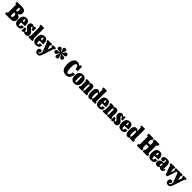

<svg xmlns="http://www.w3.org/2000/svg" viewBox="1180 -4517 8487 8487"><g transform="rotate(45 5423.0 -274.0)"><path d="M344.5 0H31.5Q15.5 0 12.2 -6.2Q9 -12.5 9 -28.5V-98Q9 -108 13 -110.8Q17 -113.5 26.5 -113.5H46Q61 -113.5 65 -119.2Q69 -125 69 -140.5V-612.5Q69 -626 65 -631.2Q61 -636.5 47.5 -636.5H30Q16.5 -636.5 12.8 -640Q9 -643.5 9 -656.5V-726.5Q9 -740.5 13.2 -745.2Q17.5 -750 30.5 -750H320.5Q431.5 -750 489 -705.8Q546.5 -661.5 546.5 -572.5Q546.5 -520.5 530.2 -487.2Q514 -454 487.5 -433.8Q461 -413.5 430.5 -401Q402.5 -389 432.5 -381Q473 -370 505 -348.8Q537 -327.5 555.5 -290.5Q574 -253.5 574 -195Q574 -90.5 514.5 -45.2Q455 0 344.5 0ZM262.5 -444.5H287.5Q320 -444.5 332 -468Q344 -491.5 344 -544Q344 -596.5 329.5 -616.5Q315 -636.5 285 -636.5H266.5Q254.5 -636.5 252.5 -633.5Q250.5 -630.5 250.5 -618.5V-471Q250.5 -453.5 252.5 -449Q254.5 -444.5 262.5 -444.5ZM301.5 -113.5Q334.5 -113.5 350.5 -144Q366.5 -174.5 366.5 -227Q366.5 -279.5 348.8 -305Q331 -330.5 301.5 -330.5H272Q250.5 -330.5 250.5 -307.5V-139Q250.5 -124.5 254.5 -119Q258.5 -113.5 273 -113.5Z M597 -250Q597 -310 607.8 -362.2Q618.5 -414.5 644.5 -453.8Q670.5 -493 715.8 -515.2Q761 -537.5 830.5 -537.5Q889.5 -537.5 927.2 -514.5Q965 -491.5 985.8 -451.8Q1006.5 -412 1014.5 -361Q1022.5 -310 1022.5 -253Q1022.5 -242 1019.5 -238.8Q1016.5 -235.5 1005 -235.5H792.5Q782.5 -235.5 781 -232.5Q779.5 -229.5 780 -220.5Q780 -179.5 783 -145.8Q786 -112 797 -91.5Q808 -71 832.5 -71Q865 -71 875.5 -95.8Q886 -120.5 889.5 -161Q890.5 -173 906 -173H1006Q1016 -173 1018 -170.8Q1020 -168.5 1019 -160.5Q1012 -73.5 965.5 -28Q919 17.5 817 17.5Q750.5 17.5 707.8 -4.2Q665 -26 640.8 -63.8Q616.5 -101.5 606.8 -149.5Q597 -197.5 597 -250ZM795.5 -322.5H841Q851.5 -322.5 852.8 -324Q854 -325.5 854.5 -334.5Q855 -363.5 853.5 -390.8Q852 -418 844.8 -435.5Q837.5 -453 821.5 -453Q795.5 -453 789.5 -419.2Q783.5 -385.5 782 -339Q782 -329 782.8 -325.8Q783.5 -322.5 795.5 -322.5Z M1334 -351Q1317 -405 1303.5 -425.8Q1290 -446.5 1271.5 -446.5Q1244 -446.5 1244 -416.5Q1244 -391.5 1264.8 -368.5Q1285.5 -345.5 1316 -321.8Q1346.5 -298 1377.2 -270Q1408 -242 1428.8 -206.8Q1449.5 -171.5 1449.5 -125.5Q1449.5 -47 1410 -13.8Q1370.5 19.5 1305.5 19.5Q1259 19.5 1230 7Q1201 -5.5 1177 -29Q1167 -39 1159 -25.5L1145 -1.5Q1141 4.5 1137.8 7.2Q1134.5 10 1124 10H1064.5Q1056 10 1053.8 6.8Q1051.5 3.5 1051.5 -5.5V-178.5Q1051.5 -187.5 1053.5 -191.2Q1055.5 -195 1064 -195H1127.5Q1139 -195 1142 -192.5Q1145 -190 1147.5 -181Q1163.5 -124.5 1183.2 -98.8Q1203 -73 1220 -73Q1232.5 -73 1240.8 -81.2Q1249 -89.5 1249 -106.5Q1249 -137.5 1230.8 -160.2Q1212.5 -183 1185.2 -203.8Q1158 -224.5 1131 -248.8Q1104 -273 1085.5 -306Q1067 -339 1067 -386.5Q1067 -440 1087.5 -473.8Q1108 -507.5 1140.2 -523.5Q1172.5 -539.5 1207.5 -539.5Q1246 -539.5 1269.5 -524.5Q1293 -509.5 1308 -492Q1314 -484.5 1318.2 -485Q1322.5 -485.5 1327 -495L1339 -518.5Q1342.5 -525.5 1346.2 -527.8Q1350 -530 1360.5 -530H1418.5Q1431.5 -530 1431.5 -516.5V-350Q1431.5 -342 1429.5 -338.8Q1427.5 -335.5 1419 -335.5H1354Q1342.5 -335.5 1339.5 -339.2Q1336.5 -343 1334 -351Z M1490 -688.5H1484Q1473 -688.5 1468.2 -694.8Q1463.5 -701 1463.5 -718V-752.5Q1463.5 -772.5 1469.5 -776.2Q1475.5 -780 1495 -780H1652.5Q1671.5 -780 1676.5 -776Q1681.5 -772 1681.5 -752.5V-116.5Q1681.5 -100 1684.2 -95.8Q1687 -91.5 1699.5 -91.5H1706Q1715 -91.5 1718.2 -88.5Q1721.5 -85.5 1721.5 -75.5V-25Q1721.5 -7.5 1716.5 -3.8Q1711.5 0 1693.5 0H1484Q1472 0 1467.8 -2.8Q1463.5 -5.5 1463.5 -17.5V-71Q1463.5 -83 1466 -87.2Q1468.5 -91.5 1480.5 -91.5H1491Q1496 -91.5 1499.8 -95.5Q1503.5 -99.5 1503.5 -118V-665Q1503.5 -681.5 1501 -685Q1498.5 -688.5 1490 -688.5Z M1734.5 -250Q1734.5 -310 1745.2 -362.2Q1756 -414.5 1782 -453.8Q1808 -493 1853.2 -515.2Q1898.5 -537.5 1968 -537.5Q2027 -537.5 2064.8 -514.5Q2102.5 -491.5 2123.2 -451.8Q2144 -412 2152 -361Q2160 -310 2160 -253Q2160 -242 2157 -238.8Q2154 -235.5 2142.5 -235.5H1930Q1920 -235.5 1918.5 -232.5Q1917 -229.5 1917.5 -220.5Q1917.5 -179.5 1920.5 -145.8Q1923.5 -112 1934.5 -91.5Q1945.5 -71 1970 -71Q2002.5 -71 2013 -95.8Q2023.5 -120.5 2027 -161Q2028 -173 2043.5 -173H2143.5Q2153.5 -173 2155.5 -170.8Q2157.5 -168.5 2156.5 -160.5Q2149.5 -73.5 2103 -28Q2056.5 17.5 1954.5 17.5Q1888 17.5 1845.2 -4.2Q1802.5 -26 1778.2 -63.8Q1754 -101.5 1744.2 -149.5Q1734.5 -197.5 1734.5 -250ZM1933 -322.5H1978.5Q1989 -322.5 1990.2 -324Q1991.5 -325.5 1992 -334.5Q1992.5 -363.5 1991 -390.8Q1989.5 -418 1982.2 -435.5Q1975 -453 1959 -453Q1933 -453 1927 -419.2Q1921 -385.5 1919.5 -339Q1919.5 -329 1920.2 -325.8Q1921 -322.5 1933 -322.5Z M2143 111.5Q2143 56 2176 22.2Q2209 -11.5 2251.5 -11.5Q2287.5 -11.5 2309 8Q2330.5 27.5 2330.5 66.5Q2330.5 95.5 2319.8 110Q2309 124.5 2295.2 130.5Q2281.5 136.5 2271 140.2Q2260.5 144 2260.5 151.5Q2260.5 164 2270.5 170.5Q2280.5 177 2293.5 177Q2317 177 2335.2 157.8Q2353.5 138.5 2367 90L2374 64.5Q2379.5 47.5 2375.5 27.5Q2371.5 7.5 2364.5 -7.5L2212 -405Q2205 -419 2203.5 -423.8Q2202 -428.5 2187 -428.5H2183.5Q2172.5 -428.5 2167.5 -431.8Q2162.5 -435 2162.5 -445.5V-506.5Q2162.5 -520 2179.5 -520H2418Q2440 -520 2440 -496.5V-454.5Q2440 -439.5 2437 -434Q2434 -428.5 2422.5 -428.5H2413Q2394 -428.5 2399 -413.5L2441.5 -269.5Q2448 -247 2451.2 -232.8Q2454.5 -218.5 2458.5 -218.5Q2464 -218.5 2467 -227.5Q2470 -236.5 2476.5 -254L2523 -411.5Q2525 -420 2521.2 -424.2Q2517.5 -428.5 2504 -428.5H2498Q2487 -428.5 2484.2 -432.5Q2481.5 -436.5 2481.5 -446.5V-496.5Q2481.5 -509.5 2485.5 -514.8Q2489.5 -520 2502 -520H2660Q2679.5 -520 2679.5 -504.5V-452Q2679.5 -441 2675.5 -434.8Q2671.5 -428.5 2660 -428.5H2657Q2639.5 -428.5 2637 -420.2Q2634.5 -412 2630.5 -400L2468.5 88Q2441 178.5 2403.8 221Q2366.5 263.5 2293.5 263.5Q2220 263.5 2181.5 221Q2143 178.5 2143 111.5Z M2733 -369Q2714 -402 2718.2 -432.5Q2722.5 -463 2755 -481.5Q2781 -496.5 2807 -497Q2833 -497.5 2862.8 -497.2Q2892.5 -497 2930.5 -510Q2943 -514.5 2942.8 -516.5Q2942.5 -518.5 2930 -522.5Q2892.5 -535.5 2862.8 -535.5Q2833 -535.5 2807.2 -536Q2781.5 -536.5 2755.5 -552Q2722.5 -570.5 2718.2 -601Q2714 -631.5 2733 -664.5Q2752.5 -697.5 2781 -709Q2809.5 -720.5 2842 -701.5Q2868 -686.5 2881.2 -664.5Q2894.5 -642.5 2909 -616.8Q2923.5 -591 2953 -565.5Q2961 -558.5 2964.5 -556.2Q2968 -554 2965 -570.5Q2958 -609.5 2942.8 -635Q2927.5 -660.5 2915 -683Q2902.5 -705.5 2902.5 -736.5Q2902.5 -774 2926.8 -793Q2951 -812 2989.5 -812Q3027.5 -812 3051.8 -793Q3076 -774 3076 -736.5Q3076 -705.5 3063.2 -682.8Q3050.5 -660 3035.5 -634.5Q3020.5 -609 3013 -569Q3010.5 -554 3013.8 -555.8Q3017 -557.5 3024.5 -564.5Q3055 -590.5 3069.5 -616.2Q3084 -642 3097 -664Q3110 -686 3136.5 -701Q3169 -719.5 3197.5 -708.2Q3226 -697 3245 -664Q3264 -631 3259.8 -600.5Q3255.5 -570 3223 -551Q3197 -536 3171.5 -535.8Q3146 -535.5 3116 -535.5Q3086 -535.5 3048.5 -522Q3037 -518.5 3035.2 -516.8Q3033.5 -515 3046 -510.5Q3084.5 -496.5 3114.5 -496.8Q3144.5 -497 3170.5 -496.5Q3196.5 -496 3222.5 -481Q3255.5 -462 3259.8 -431.8Q3264 -401.5 3245 -368.5Q3225.5 -335 3197 -323.8Q3168.5 -312.5 3136 -331Q3109.5 -346.5 3096.2 -368.8Q3083 -391 3068.2 -416.8Q3053.5 -442.5 3023 -468.5Q3016 -474.5 3013 -476.5Q3010 -478.5 3012.5 -464.5Q3019.5 -424 3034.8 -398.2Q3050 -372.5 3062.8 -350Q3075.5 -327.5 3075.5 -296.5Q3075.5 -259 3051.2 -239.8Q3027 -220.5 2988.5 -220.5Q2950.5 -220.5 2926.2 -239.8Q2902 -259 2902 -296.5Q2902 -327.5 2914.8 -350.2Q2927.5 -373 2942.8 -399Q2958 -425 2965 -465.5Q2967.5 -479 2964.2 -476.8Q2961 -474.5 2954.5 -469Q2924 -442.5 2909.2 -416.8Q2894.5 -391 2881.2 -369Q2868 -347 2841.5 -332Q2809 -313 2780.5 -324.5Q2752 -336 2733 -369Z M3525.5 -375Q3525.5 -486.5 3553.5 -575.2Q3581.5 -664 3640.5 -715.8Q3699.5 -767.5 3792.5 -767.5Q3850.5 -767.5 3881.2 -747.2Q3912 -727 3927 -702.5Q3935.5 -689 3939.2 -692.2Q3943 -695.5 3953 -709.5L3970.5 -744.5Q3975 -751 3978.8 -753Q3982.5 -755 3994.5 -755H4053Q4068 -755 4071 -750.8Q4074 -746.5 4074 -731V-492.5Q4074 -480 4070.5 -476.5Q4067 -473 4053.5 -473H3967.5Q3952 -473 3948 -477.5Q3944 -482 3941.5 -494Q3931 -540 3921.2 -577.2Q3911.5 -614.5 3894.5 -636.2Q3877.5 -658 3846 -658Q3789 -658 3765.8 -582Q3742.5 -506 3742.5 -375Q3742.5 -244 3765.5 -170.2Q3788.5 -96.5 3850.5 -96.5Q3896 -96.5 3920.8 -145Q3945.5 -193.5 3959 -268Q3962.5 -284.5 3967.2 -289.8Q3972 -295 3987 -295H4068Q4084 -295 4087.8 -291Q4091.5 -287 4090 -275.5Q4080.5 -190.5 4052 -124.5Q4023.5 -58.5 3970.5 -20.5Q3917.5 17.5 3834.5 17.5Q3718.5 17.5 3650.8 -31.2Q3583 -80 3554.2 -168Q3525.5 -256 3525.5 -375Z M4115.5 -246.5Q4115.5 -326.5 4137 -392.5Q4158.5 -458.5 4209.2 -498Q4260 -537.5 4348.5 -537.5Q4414.5 -537.5 4459.2 -515.8Q4504 -494 4530.8 -456.2Q4557.5 -418.5 4569.5 -370.5Q4581.5 -322.5 4581.5 -270Q4581.5 -190 4560 -124.8Q4538.5 -59.5 4487.5 -21Q4436.5 17.5 4348.5 17.5Q4260 17.5 4209.2 -19.2Q4158.5 -56 4137 -116.2Q4115.5 -176.5 4115.5 -246.5ZM4307 -270Q4307 -160.5 4313.8 -114.2Q4320.5 -68 4348.5 -68Q4376.5 -68 4383.2 -111.8Q4390 -155.5 4390 -250Q4390 -359.5 4383.2 -405.8Q4376.5 -452 4348.5 -452Q4320.5 -452 4313.8 -408.2Q4307 -364.5 4307 -270Z M4624 -428.5H4619.5Q4607 -428.5 4604 -433Q4601 -437.5 4601 -453.5V-494.5Q4601 -511 4605 -515.5Q4609 -520 4623.5 -520H4775Q4787.5 -520 4795.8 -515.2Q4804 -510.5 4804 -494V-474.5Q4804 -454 4805.8 -448.8Q4807.5 -443.5 4815 -459Q4828.5 -488.5 4856 -509.2Q4883.5 -530 4930 -530Q5012 -530 5045.2 -489Q5078.5 -448 5078.5 -367.5V-113.5Q5078.5 -98.5 5082.2 -95Q5086 -91.5 5098 -91.5H5102.5Q5119.5 -91.5 5119.5 -73.5V-24.5Q5119.5 -6.5 5116.8 -3.2Q5114 0 5096.5 0H4890Q4877 0 4874 -4Q4871 -8 4871 -21.5V-69.5Q4871 -79 4872.2 -85.2Q4873.5 -91.5 4881.5 -91.5H4894Q4900 -91.5 4900.5 -94.8Q4901 -98 4901 -111.5V-342Q4901 -386.5 4893.2 -405.2Q4885.5 -424 4864 -424Q4842.5 -424 4830.8 -399Q4819 -374 4819 -315.5V-110.5Q4819 -91.5 4827.5 -91.5H4838.5Q4846 -91.5 4847.5 -88.2Q4849 -85 4849 -72.5V-17.5Q4849 -6 4843 -3Q4837 0 4826 0H4617Q4605.5 0 4603.2 -3.8Q4601 -7.5 4601 -19.5V-72Q4601 -85 4604 -88.2Q4607 -91.5 4620 -91.5H4626Q4635.5 -91.5 4638.2 -94Q4641 -96.5 4641 -111V-406.5Q4641 -421 4637.8 -424.8Q4634.5 -428.5 4624 -428.5Z M5139.5 -259.5Q5139.5 -392.5 5177.8 -464.5Q5216 -536.5 5310 -536.5Q5352 -536 5378.5 -516.5Q5405 -497 5418 -466Q5427.5 -444.5 5427.5 -484V-675.5Q5427.5 -683.5 5424.2 -686Q5421 -688.5 5413 -688.5H5402.5Q5392.5 -688.5 5390 -690.8Q5387.5 -693 5387.5 -703.5V-763.5Q5387.5 -775 5391.2 -777.5Q5395 -780 5406.5 -780H5587Q5596.5 -780 5600.8 -777.5Q5605 -775 5605 -764.5V-112.5Q5605 -98.5 5608.2 -95Q5611.5 -91.5 5625 -91.5H5632.5Q5641 -91.5 5643 -88.2Q5645 -85 5645 -76.5V-16.5Q5645 -5.5 5642 -2.8Q5639 0 5627.5 0H5443Q5432.5 0 5430 -3.5Q5427.5 -7 5427.5 -18V-45Q5427.5 -55 5423.8 -58.8Q5420 -62.5 5414.5 -51Q5400.5 -20 5375 -1.2Q5349.5 17.5 5304 17.5Q5209 17.5 5174.2 -54.5Q5139.5 -126.5 5139.5 -259.5ZM5327 -259.5Q5327 -189.5 5332.5 -151.8Q5338 -114 5349.5 -99.5Q5361 -85 5378 -85Q5394 -85 5405 -99.5Q5416 -114 5421.8 -151.8Q5427.5 -189.5 5427.5 -259.5Q5427.5 -329 5421.8 -366.8Q5416 -404.5 5405 -419Q5394 -433.5 5378 -433.5Q5363.5 -433.5 5351.8 -419Q5340 -404.5 5333.5 -366.8Q5327 -329 5327 -259.5Z M5658.5 -250Q5658.5 -310 5669.2 -362.2Q5680 -414.5 5706 -453.8Q5732 -493 5777.2 -515.2Q5822.5 -537.5 5892 -537.5Q5951 -537.5 5988.8 -514.5Q6026.5 -491.5 6047.2 -451.8Q6068 -412 6076 -361Q6084 -310 6084 -253Q6084 -242 6081 -238.8Q6078 -235.5 6066.5 -235.5H5854Q5844 -235.5 5842.5 -232.5Q5841 -229.5 5841.5 -220.5Q5841.5 -179.5 5844.5 -145.8Q5847.5 -112 5858.5 -91.5Q5869.5 -71 5894 -71Q5926.5 -71 5937 -95.8Q5947.5 -120.5 5951 -161Q5952 -173 5967.5 -173H6067.5Q6077.5 -173 6079.5 -170.8Q6081.5 -168.5 6080.5 -160.5Q6073.5 -73.5 6027 -28Q5980.5 17.5 5878.5 17.5Q5812 17.5 5769.2 -4.2Q5726.5 -26 5702.2 -63.8Q5678 -101.5 5668.2 -149.5Q5658.5 -197.5 5658.5 -250ZM5857 -322.5H5902.5Q5913 -322.5 5914.2 -324Q5915.5 -325.5 5916 -334.5Q5916.5 -363.5 5915 -390.8Q5913.5 -418 5906.2 -435.5Q5899 -453 5883 -453Q5857 -453 5851 -419.2Q5845 -385.5 5843.5 -339Q5843.5 -329 5844.2 -325.8Q5845 -322.5 5857 -322.5Z M6126.5 -428.5H6122Q6109.5 -428.5 6106.5 -433Q6103.5 -437.5 6103.5 -453.5V-494.5Q6103.5 -511 6107.5 -515.5Q6111.5 -520 6126 -520H6277.5Q6290 -520 6298.2 -515.2Q6306.5 -510.5 6306.5 -494V-474.5Q6306.5 -454 6308.2 -448.8Q6310 -443.5 6317.5 -459Q6331 -488.5 6358.5 -509.2Q6386 -530 6432.5 -530Q6514.5 -530 6547.8 -489Q6581 -448 6581 -367.5V-113.5Q6581 -98.5 6584.8 -95Q6588.5 -91.5 6600.5 -91.5H6605Q6622 -91.5 6622 -73.5V-24.5Q6622 -6.5 6619.2 -3.2Q6616.5 0 6599 0H6392.5Q6379.5 0 6376.5 -4Q6373.5 -8 6373.5 -21.5V-69.5Q6373.5 -79 6374.8 -85.2Q6376 -91.5 6384 -91.5H6396.5Q6402.5 -91.5 6403 -94.8Q6403.5 -98 6403.5 -111.5V-342Q6403.5 -386.5 6395.8 -405.2Q6388 -424 6366.5 -424Q6345 -424 6333.2 -399Q6321.5 -374 6321.5 -315.5V-110.5Q6321.5 -91.5 6330 -91.5H6341Q6348.5 -91.5 6350 -88.2Q6351.5 -85 6351.5 -72.5V-17.5Q6351.5 -6 6345.5 -3Q6339.5 0 6328.5 0H6119.5Q6108 0 6105.8 -3.8Q6103.5 -7.5 6103.5 -19.5V-72Q6103.5 -85 6106.5 -88.2Q6109.5 -91.5 6122.5 -91.5H6128.5Q6138 -91.5 6140.8 -94Q6143.5 -96.5 6143.5 -111V-406.5Q6143.5 -421 6140.2 -424.8Q6137 -428.5 6126.5 -428.5Z M6923 -351Q6906 -405 6892.5 -425.8Q6879 -446.5 6860.5 -446.5Q6833 -446.5 6833 -416.5Q6833 -391.5 6853.8 -368.5Q6874.5 -345.5 6905 -321.8Q6935.5 -298 6966.2 -270Q6997 -242 7017.8 -206.8Q7038.5 -171.5 7038.5 -125.5Q7038.5 -47 6999 -13.8Q6959.5 19.5 6894.5 19.5Q6848 19.5 6819 7Q6790 -5.5 6766 -29Q6756 -39 6748 -25.5L6734 -1.5Q6730 4.5 6726.8 7.2Q6723.5 10 6713 10H6653.5Q6645 10 6642.8 6.8Q6640.5 3.5 6640.5 -5.5V-178.5Q6640.5 -187.5 6642.5 -191.2Q6644.5 -195 6653 -195H6716.5Q6728 -195 6731 -192.5Q6734 -190 6736.5 -181Q6752.5 -124.5 6772.2 -98.8Q6792 -73 6809 -73Q6821.5 -73 6829.8 -81.2Q6838 -89.5 6838 -106.5Q6838 -137.5 6819.8 -160.2Q6801.5 -183 6774.2 -203.8Q6747 -224.5 6720 -248.8Q6693 -273 6674.5 -306Q6656 -339 6656 -386.5Q6656 -440 6676.5 -473.8Q6697 -507.5 6729.2 -523.5Q6761.5 -539.5 6796.5 -539.5Q6835 -539.5 6858.5 -524.5Q6882 -509.5 6897 -492Q6903 -484.5 6907.2 -485Q6911.5 -485.5 6916 -495L6928 -518.5Q6931.5 -525.5 6935.2 -527.8Q6939 -530 6949.5 -530H7007.5Q7020.5 -530 7020.5 -516.5V-350Q7020.5 -342 7018.5 -338.8Q7016.5 -335.5 7008 -335.5H6943Q6931.5 -335.5 6928.5 -339.2Q6925.5 -343 6923 -351Z M7062.5 -250Q7062.5 -310 7073.2 -362.2Q7084 -414.5 7110 -453.8Q7136 -493 7181.2 -515.2Q7226.5 -537.5 7296 -537.5Q7355 -537.5 7392.8 -514.5Q7430.5 -491.5 7451.2 -451.8Q7472 -412 7480 -361Q7488 -310 7488 -253Q7488 -242 7485 -238.8Q7482 -235.5 7470.5 -235.5H7258Q7248 -235.5 7246.5 -232.5Q7245 -229.5 7245.5 -220.5Q7245.5 -179.5 7248.5 -145.8Q7251.5 -112 7262.5 -91.5Q7273.5 -71 7298 -71Q7330.5 -71 7341 -95.8Q7351.5 -120.5 7355 -161Q7356 -173 7371.5 -173H7471.5Q7481.5 -173 7483.5 -170.8Q7485.5 -168.5 7484.5 -160.5Q7477.5 -73.5 7431 -28Q7384.5 17.5 7282.5 17.5Q7216 17.5 7173.2 -4.2Q7130.5 -26 7106.2 -63.8Q7082 -101.5 7072.2 -149.5Q7062.5 -197.5 7062.5 -250ZM7261 -322.5H7306.5Q7317 -322.5 7318.2 -324Q7319.5 -325.5 7320 -334.5Q7320.5 -363.5 7319 -390.8Q7317.5 -418 7310.2 -435.5Q7303 -453 7287 -453Q7261 -453 7255 -419.2Q7249 -385.5 7247.5 -339Q7247.5 -329 7248.2 -325.8Q7249 -322.5 7261 -322.5Z M7524.5 -259.5Q7524.5 -392.5 7562.8 -464.5Q7601 -536.5 7695 -536.5Q7737 -536 7763.5 -516.5Q7790 -497 7803 -466Q7812.5 -444.5 7812.5 -484V-675.5Q7812.5 -683.5 7809.2 -686Q7806 -688.5 7798 -688.5H7787.5Q7777.5 -688.5 7775 -690.8Q7772.5 -693 7772.5 -703.5V-763.5Q7772.5 -775 7776.2 -777.5Q7780 -780 7791.5 -780H7972Q7981.5 -780 7985.8 -777.5Q7990 -775 7990 -764.5V-112.5Q7990 -98.5 7993.2 -95Q7996.5 -91.5 8010 -91.5H8017.5Q8026 -91.5 8028 -88.2Q8030 -85 8030 -76.5V-16.5Q8030 -5.5 8027 -2.8Q8024 0 8012.5 0H7828Q7817.5 0 7815 -3.5Q7812.5 -7 7812.5 -18V-45Q7812.5 -55 7808.8 -58.8Q7805 -62.5 7799.5 -51Q7785.5 -20 7760 -1.2Q7734.5 17.5 7689 17.5Q7594 17.5 7559.2 -54.5Q7524.5 -126.5 7524.5 -259.5ZM7712 -259.5Q7712 -189.5 7717.5 -151.8Q7723 -114 7734.5 -99.5Q7746 -85 7763 -85Q7779 -85 7790 -99.5Q7801 -114 7806.8 -151.8Q7812.5 -189.5 7812.5 -259.5Q7812.5 -329 7806.8 -366.8Q7801 -404.5 7790 -419Q7779 -433.5 7763 -433.5Q7748.5 -433.5 7736.8 -419Q7725 -404.5 7718.5 -366.8Q7712 -329 7712 -259.5Z M8504 -615.5V-466.5Q8504 -448 8509.8 -444.2Q8515.5 -440.5 8534.5 -440.5H8632.5Q8651.5 -440.5 8655.2 -446.5Q8659 -452.5 8659 -472V-617Q8659 -630 8657 -633.2Q8655 -636.5 8642 -636.5H8629Q8612.5 -636.5 8608 -640.5Q8603.5 -644.5 8603.5 -660.5V-722Q8603.5 -740.5 8608.2 -745.2Q8613 -750 8631 -750H8889Q8903 -750 8909.8 -746Q8916.5 -742 8916.5 -727V-658.5Q8916.5 -645 8912 -640.8Q8907.5 -636.5 8893 -636.5H8879Q8864 -636.5 8860.2 -631.5Q8856.5 -626.5 8856.5 -611.5V-136.5Q8856.5 -123 8859.5 -118.2Q8862.5 -113.5 8876 -113.5H8892.5Q8907.5 -113.5 8912 -108.8Q8916.5 -104 8916.5 -88.5V-35.5Q8916.5 -11.5 8910.2 -5.8Q8904 0 8880.5 0H8638.5Q8618.5 0 8611 -5.2Q8603.5 -10.5 8603.5 -31.5V-92.5Q8603.5 -105.5 8608.2 -109.5Q8613 -113.5 8625.5 -113.5H8641Q8650 -113.5 8654.5 -117.2Q8659 -121 8659 -138V-309.5Q8659 -325.5 8654.2 -330Q8649.5 -334.5 8634.5 -334.5H8527.5Q8512.5 -334.5 8508.2 -329.8Q8504 -325 8504 -309.5V-140.5Q8504 -125.5 8507.2 -119.5Q8510.5 -113.5 8526 -113.5H8536Q8549.5 -113.5 8554.5 -110.5Q8559.5 -107.5 8559.5 -93.5V-30.5Q8559.5 -10 8551.2 -5Q8543 0 8523.5 0H8277.5Q8258.5 0 8252.8 -4.8Q8247 -9.5 8247 -30V-84.5Q8247 -100.5 8250.2 -107Q8253.5 -113.5 8269.5 -113.5H8277.5Q8294 -113.5 8300.5 -116.5Q8307 -119.5 8307 -136.5V-614.5Q8307 -629 8301.8 -632.8Q8296.5 -636.5 8282 -636.5H8275Q8257.5 -636.5 8252.2 -641.2Q8247 -646 8247 -664.5V-724.5Q8247 -741 8254.8 -745.5Q8262.5 -750 8277.5 -750H8525Q8543.5 -750 8551.5 -745.5Q8559.5 -741 8559.5 -721V-659Q8559.5 -644 8555.8 -640.2Q8552 -636.5 8537.5 -636.5H8525Q8512 -636.5 8508 -632.8Q8504 -629 8504 -615.5Z M8935 -250Q8935 -310 8945.8 -362.2Q8956.5 -414.5 8982.5 -453.8Q9008.5 -493 9053.8 -515.2Q9099 -537.5 9168.5 -537.5Q9227.5 -537.5 9265.2 -514.5Q9303 -491.5 9323.8 -451.8Q9344.5 -412 9352.5 -361Q9360.5 -310 9360.5 -253Q9360.5 -242 9357.5 -238.8Q9354.5 -235.5 9343 -235.5H9130.5Q9120.5 -235.5 9119 -232.5Q9117.5 -229.5 9118 -220.5Q9118 -179.5 9121 -145.8Q9124 -112 9135 -91.5Q9146 -71 9170.5 -71Q9203 -71 9213.5 -95.8Q9224 -120.5 9227.5 -161Q9228.5 -173 9244 -173H9344Q9354 -173 9356 -170.8Q9358 -168.5 9357 -160.5Q9350 -73.5 9303.5 -28Q9257 17.5 9155 17.5Q9088.5 17.5 9045.8 -4.2Q9003 -26 8978.8 -63.8Q8954.5 -101.5 8944.8 -149.5Q8935 -197.5 8935 -250ZM9133.5 -322.5H9179Q9189.5 -322.5 9190.8 -324Q9192 -325.5 9192.5 -334.5Q9193 -363.5 9191.5 -390.8Q9190 -418 9182.8 -435.5Q9175.5 -453 9159.5 -453Q9133.5 -453 9127.5 -419.2Q9121.5 -385.5 9120 -339Q9120 -329 9120.8 -325.8Q9121.5 -322.5 9133.5 -322.5Z M9381.5 -126.5Q9381.5 -208 9440.8 -251.8Q9500 -295.5 9605 -295.5H9629Q9637.5 -295.5 9639.8 -297.5Q9642 -299.5 9642 -308.5V-341.5Q9642 -369.5 9643 -396.2Q9644 -423 9637 -440.8Q9630 -458.5 9607 -458.5Q9591.5 -458.5 9578.8 -452Q9566 -445.5 9566 -438.5Q9566 -431.5 9573.2 -427Q9580.5 -422.5 9587.8 -413Q9595 -403.5 9595 -382Q9595 -348.5 9569.2 -329Q9543.5 -309.5 9507 -309.5Q9467 -309.5 9439.2 -334Q9411.5 -358.5 9411.5 -397Q9411.5 -453 9464 -493.2Q9516.5 -533.5 9617 -533.5Q9719 -533.5 9767.5 -486.2Q9816 -439 9816 -353.5V-104Q9816 -89 9819.5 -83.2Q9823 -77.5 9827 -77.5Q9832 -77.5 9836.8 -90.2Q9841.5 -103 9843 -136.5Q9843.5 -147.5 9855 -145L9896 -137.5Q9900.5 -137 9900.5 -134Q9900.5 -131 9900 -125.5Q9898 -62 9867.2 -26Q9836.5 10 9766.5 10H9766Q9712.5 10 9684.8 -7Q9657 -24 9642 -47.5Q9637 -55.5 9634.8 -57Q9632.5 -58.5 9627 -48.5Q9619 -35.5 9609 -22Q9599 -8.5 9578 0.8Q9557 10 9516.5 10Q9452.5 10 9417 -25.5Q9381.5 -61 9381.5 -126.5ZM9573.5 -152.5Q9573.5 -116 9583.5 -100.5Q9593.5 -85 9606 -85Q9621.5 -85 9633.5 -109Q9645.5 -133 9645.5 -176.5V-217.5Q9645.5 -230 9636.5 -230H9624.5Q9605 -230 9589.2 -213.2Q9573.5 -196.5 9573.5 -152.5Z M10167.5 -268.5 10200 -412.5Q10203 -428.5 10195 -428.5H10187Q10179 -428.5 10177.8 -432Q10176.5 -435.5 10176.5 -443V-505.5Q10176.5 -520 10189.5 -520H10328Q10342.5 -520 10342.5 -506.5V-441.5Q10342.5 -428.5 10329 -428.5H10325Q10314.5 -428.5 10311 -424.5Q10307.5 -420.5 10305 -413.5L10166 -0.5Q10163 8.5 10157.2 11Q10151.5 13.5 10138.5 13.5H10084Q10065 13.5 10061 2L9905 -419Q9902 -425.5 9897 -427Q9892 -428.5 9882.5 -428.5H9878Q9863 -428.5 9863 -441V-505Q9863 -514.5 9866.5 -517.2Q9870 -520 9878.5 -520H10130.5Q10138 -520 10139.8 -516.8Q10141.5 -513.5 10141.5 -505.5V-442Q10141.5 -432.5 10137.8 -430.5Q10134 -428.5 10124.5 -428.5H10119.5Q10104.5 -428.5 10107.5 -412.5L10141.5 -269.5Q10143.5 -258 10144.2 -243.5Q10145 -229 10153.5 -229Q10161.5 -229 10163.8 -243.2Q10166 -257.5 10167.5 -268.5Z M10309 111.5Q10309 56 10342 22.2Q10375 -11.5 10417.5 -11.5Q10453.5 -11.5 10475 8Q10496.5 27.5 10496.5 66.5Q10496.5 95.5 10485.8 110Q10475 124.5 10461.2 130.5Q10447.5 136.5 10437 140.2Q10426.5 144 10426.5 151.5Q10426.5 164 10436.5 170.5Q10446.5 177 10459.5 177Q10483 177 10501.2 157.8Q10519.5 138.5 10533 90L10540 64.5Q10545.5 47.5 10541.5 27.5Q10537.5 7.5 10530.5 -7.5L10378 -405Q10371 -419 10369.5 -423.8Q10368 -428.5 10353 -428.5H10349.5Q10338.5 -428.5 10333.5 -431.8Q10328.5 -435 10328.5 -445.5V-506.5Q10328.5 -520 10345.5 -520H10584Q10606 -520 10606 -496.5V-454.5Q10606 -439.5 10603 -434Q10600 -428.5 10588.5 -428.5H10579Q10560 -428.5 10565 -413.5L10607.5 -269.5Q10614 -247 10617.2 -232.8Q10620.5 -218.5 10624.5 -218.5Q10630 -218.5 10633 -227.5Q10636 -236.5 10642.5 -254L10689 -411.5Q10691 -420 10687.2 -424.2Q10683.5 -428.5 10670 -428.5H10664Q10653 -428.5 10650.2 -432.5Q10647.5 -436.5 10647.5 -446.5V-496.5Q10647.5 -509.5 10651.5 -514.8Q10655.5 -520 10668 -520H10826Q10845.5 -520 10845.5 -504.5V-452Q10845.5 -441 10841.5 -434.8Q10837.5 -428.5 10826 -428.5H10823Q10805.5 -428.5 10803 -420.2Q10800.5 -412 10796.5 -400L10634.5 88Q10607 178.5 10569.8 221Q10532.5 263.5 10459.5 263.5Q10386 263.5 10347.5 221Q10309 178.5 10309 111.5Z"/></g></svg>

Font: Besley* Condensed Heavy
Style: Regular
Weight: 800
Width: 3
Designer: Owen Earl
Foundry: indestructible type*
Version: Version 3.000; ttfautohint (v1.8.3)